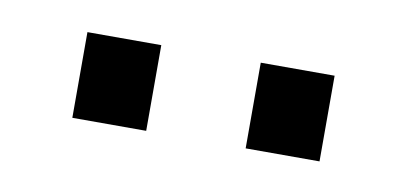

<svg xmlns="http://www.w3.org/2000/svg" viewBox="-28 -716 404 192"><g transform="rotate(10 174.0 -619.5)"><path d="M125 -576H50V-663H125ZM301 -576H226V-663H301Z"/></g></svg>

Font: Gemunu Libre
Style: Regular
Weight: 400
Designer: Puspanada Ekanayake, Sola Matas, Pathum Egodawatta, Kosala Senevirathne
Foundry: mooniak
Version: Version 1.100